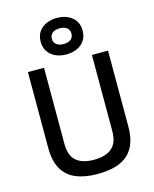

<svg xmlns="http://www.w3.org/2000/svg" viewBox="-139 -1048 925 1151"><g transform="rotate(-15 324.0 -472.5)"><path d="M322.2 10.9Q242.7 10.9 187.9 -12.3Q133 -35.4 104.2 -85.5Q75.5 -135.7 75.5 -217.3V-687.5H175.5V-215.5Q175.5 -142.2 213.3 -109.6Q251.1 -77.1 322.2 -77.1Q395.8 -77.1 434.2 -109.7Q472.6 -142.4 472.6 -215.5V-687.5H572.6V-217.3Q572.6 -136.1 543.8 -85.7Q515.1 -35.4 459.3 -12.3Q403.4 10.9 322.2 10.9ZM326.5 -729.8Q290 -729.8 260.5 -743Q230.9 -756.2 213.6 -781.7Q196.3 -807.2 196.3 -842.9Q196.3 -879.6 213.6 -904.8Q230.9 -930 260.5 -943.2Q290 -956.4 326.5 -956.4Q363.1 -956.4 392.6 -943.2Q422.1 -930 439.5 -904.8Q456.8 -879.6 456.8 -842.9Q456.8 -807.2 439.5 -781.7Q422.1 -756.2 392.6 -743Q363.1 -729.8 326.5 -729.8ZM326.5 -794.3Q354.6 -794.3 371 -807.1Q387.4 -820 387.4 -843.1Q387.4 -866.2 371 -879.1Q354.6 -891.9 326.5 -891.9Q298.4 -891.9 282 -879.1Q265.7 -866.2 265.7 -843.1Q265.7 -820 282 -807.1Q298.4 -794.3 326.5 -794.3Z"/></g></svg>

Font: Titillium Web SemiBold
Style: Regular
Weight: 600
Designer: Mohamed Gaber, Accademia di Belle Arti di Urbino
Foundry: Kief Type Foundry, Accademia di Belle Arti di Urbino
Version: Version 3.000; ttfautohint (v1.8.4)